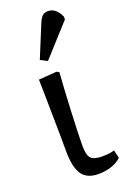

<svg xmlns="http://www.w3.org/2000/svg" viewBox="-156 -852 607 917"><g transform="rotate(-20 147.5 -393.0)"><path d="M178 14Q120 14 94.5 -23Q69 -60 69 -143Q69 -178 68.5 -228Q68 -278 67 -332Q66 -386 65.5 -432.5Q65 -479 64 -507L156 -514L168 -507Q165 -469 162 -416Q159 -363 156.5 -308Q154 -253 152.5 -208Q151 -163 151 -140Q151 -92 166 -75.5Q181 -59 224 -59Q265 -59 285 -67L295 -26Q276 -7 245 3.5Q214 14 178 14ZM135 -576 100 -594 167 -757Q177 -781 187.5 -790.5Q198 -800 216 -800Q256 -800 279 -749V-735Z"/></g></svg>

Font: Text Regular
Style: Regular
Weight: 400
Designer: Latin by Veronika Burian and Jose Scaglione. Greek by Irene Vlachou. Cyrillic by Vera Evstafieva.
Foundry: TypeTogether
Version: Version 3.002